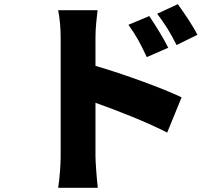

<svg xmlns="http://www.w3.org/2000/svg" viewBox="-20 -835 1040 921"><path d="M927 -668C905 -712 864 -772 833 -815L734 -769C773 -716 792 -688 827 -619ZM787 -606C765 -651 726 -713 696 -758L596 -716C635 -661 652 -630 684 -561ZM438 -656C438 -704 444 -748 448 -786H259C267 -748 271 -696 271 -656V-85C271 -44 266 23 259 66H449C444 21 438 -58 438 -85V-342C544 -304 681 -251 782 -199L851 -368C767 -409 573 -480 438 -519Z"/></svg>

Font: Noto Sans CJK JP Black
Style: Regular
Weight: 900
Designer: Ryoko NISHIZUKA (kana & ideographs); Paul D. Hunt (Latin, Greek & Cyrillic); Wenlong ZHANG (bopomofo); Sandoll Communica
Foundry: Adobe Systems Incorporated
Version: Version 1.004;PS 1.004;hotconv 1.0.82;makeotf.lib2.5.63406